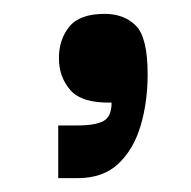

<svg xmlns="http://www.w3.org/2000/svg" viewBox="-20 -583 276 277"><path d="M64 -326V-402H91Q118 -402 129.5 -408.5Q141 -415 141 -435Q98 -434 81.5 -453Q65 -472 65 -499Q65 -526 80 -544.5Q95 -563 131 -563Q159 -563 176 -546Q193 -529 193 -476Q193 -436 183 -402Q173 -368 151 -347Q129 -326 92 -326Z"/></svg>

Font: Darker Grotesque Light ExtraBold
Style: Regular
Weight: 800
Version: Version 1.000;gftools[0.9.28]